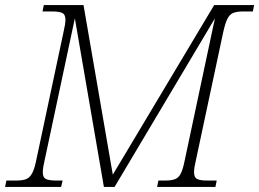

<svg xmlns="http://www.w3.org/2000/svg" viewBox="-32 -734 1018 754"><path d="M-12 0 -7 -25H32Q56 -25 70.5 -30.5Q85 -36 94.5 -54Q104 -72 111 -108L217 -606Q225 -640 225 -656Q225 -677 212.5 -683Q200 -689 174 -689H135L140 -714H296L411 -48L809 -714H966L961 -689H922Q899 -689 884.5 -683.5Q870 -678 861 -660Q852 -642 844 -605L738 -108Q730 -74 730 -58Q730 -37 742.5 -31Q755 -25 780 -25H819L814 0H585L590 -25H617Q641 -25 655.5 -30.5Q670 -36 678.5 -53.5Q687 -71 694 -107L812 -662L418 0H376L262 -662L144 -108Q136 -74 136 -58Q136 -37 148.5 -31Q161 -25 187 -25H214L208 0Z"/></svg>

Font: Noto Serif ExtraLight
Style: Italic
Weight: 200
Italic angle: -12°
Designer: Monotype Design Team
Foundry: Monotype Imaging Inc.
Version: Version 2.014; ttfautohint (v1.8.4.7-5d5b)